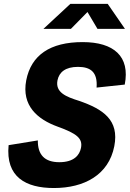

<svg xmlns="http://www.w3.org/2000/svg" viewBox="-20 -959 670 992"><path d="M479 -506.5 624.5 -522C653 -668 568 -741.5 407 -741.5C239 -741.5 141 -674.5 115.5 -544C90.5 -413 174 -342.5 277 -305C377 -269 408 -244 398.5 -195C391 -157.5 362.5 -121 286.5 -121C210.5 -121 174.5 -159.5 175.5 -233.5L24.5 -209C8.5 -44.5 113 12.5 258.5 12.5C414.5 12.5 541.5 -55 570.5 -203.5C597 -339 513 -395 388.5 -438C321 -459 265 -481.5 277 -544C285.5 -586 318 -613.5 383 -613.5C448 -613.5 485 -586.5 479 -506.5ZM204.5 -810H346.5L432 -897L483.5 -810H625.5L536.5 -939H343.5Z"/></svg>

Font: Monaspace Neon ExtraBold
Style: Italic
Weight: 800
Italic angle: -11°
Designer: Riley Cran & the Lettermatic Team
Foundry: Lettermatic
Version: Version 1.200 (Monaspace Neon)